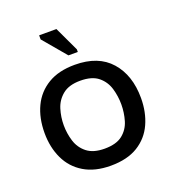

<svg xmlns="http://www.w3.org/2000/svg" viewBox="-110 -654 685 752"><g transform="rotate(-20 232.5 -278.0)"><path d="M226 10Q160 10 115 -17Q70 -44 47.5 -91.5Q25 -139 25 -199Q25 -261 47.5 -308.5Q70 -356 115 -383Q160 -410 227 -410Q325 -410 376 -352Q427 -294 427 -199Q427 -140 405.5 -92.5Q384 -45 339.5 -17.5Q295 10 226 10ZM226 -61Q275 -61 301 -82Q327 -103 336.5 -135.5Q346 -168 346 -202Q346 -236 336.5 -268.5Q327 -301 301 -322.5Q275 -344 226 -344Q179 -344 152.5 -322.5Q126 -301 116 -268.5Q106 -236 106 -202Q106 -168 116 -135.5Q126 -103 152.5 -82Q179 -61 226 -61ZM217 -453 136 -549V-566H208L256 -464V-453Z"/></g></svg>

Font: Darker Grotesque SemiBold
Style: Regular
Weight: 600
Designer: Gabriel Lam
Foundry: TypeRant
Version: Version 1.000;gftools[0.9.28]